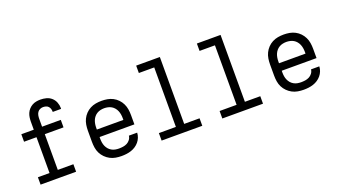

<svg xmlns="http://www.w3.org/2000/svg" viewBox="-64 -1259 3127 1783"><g transform="rotate(-20 1500.0 -367.5)"><path d="M103 0V-73H218V-427H95V-501H218V-579Q218 -600 221 -621.5Q224 -643 232.5 -662.5Q241 -682 255.5 -698Q270 -714 288.5 -724.5Q307 -735 328 -739Q349 -743 370 -743Q400 -743 428.5 -735.5Q457 -728 479 -708.5Q501 -689 512 -661Q523 -633 523 -604Q523 -602 522.5 -600Q522 -598 522 -596H440Q440 -597 440 -598Q440 -599 440 -600Q440 -614 435.5 -627.5Q431 -641 421.5 -651Q412 -661 398 -665Q384 -669 370 -669Q354 -669 339 -662Q324 -655 315 -641.5Q306 -628 303 -611.5Q300 -595 300 -579V-501H485V-427H300V-74H454V0Z M902 8Q873 8 844 3Q815 -2 789.5 -15.5Q764 -29 743 -50Q722 -71 709 -97Q696 -123 691.5 -152Q687 -181 687 -210V-320Q687 -349 691.5 -377.5Q696 -406 708.5 -432Q721 -458 741.5 -479.5Q762 -501 788 -514.5Q814 -528 842.5 -533Q871 -538 900 -538Q929 -538 957.5 -533Q986 -528 1012 -514.5Q1038 -501 1058.5 -479.5Q1079 -458 1091.5 -432Q1104 -406 1108.5 -377.5Q1113 -349 1113 -320V-228H769V-210Q769 -191 772 -172.5Q775 -154 782.5 -137Q790 -120 802 -106Q814 -92 830.5 -82.5Q847 -73 865.5 -69.5Q884 -66 902 -66Q923 -66 943.5 -69Q964 -72 982.5 -81.5Q1001 -91 1014 -108.5Q1027 -126 1029 -147H1111Q1110 -123 1101 -100Q1092 -77 1076.5 -58.5Q1061 -40 1040.5 -26.5Q1020 -13 997 -5.5Q974 2 950 5Q926 8 902 8ZM1031 -302V-320Q1031 -338 1028 -356.5Q1025 -375 1018 -392Q1011 -409 999 -423.5Q987 -438 971 -447.5Q955 -457 936.5 -461Q918 -465 900 -465Q882 -465 863.5 -461Q845 -457 829 -447.5Q813 -438 801 -423.5Q789 -409 782 -392Q775 -375 772 -356.5Q769 -338 769 -320V-302Z M1299 0V-74H1467V-662H1315V-735H1549V-74H1701V0Z M1899 0V-74H2067V-662H1915V-735H2149V-74H2301V0Z M2702 8Q2673 8 2644 3Q2615 -2 2589.5 -15.5Q2564 -29 2543 -50Q2522 -71 2509 -97Q2496 -123 2491.5 -152Q2487 -181 2487 -210V-320Q2487 -349 2491.5 -377.5Q2496 -406 2508.5 -432Q2521 -458 2541.5 -479.5Q2562 -501 2588 -514.5Q2614 -528 2642.5 -533Q2671 -538 2700 -538Q2729 -538 2757.5 -533Q2786 -528 2812 -514.5Q2838 -501 2858.5 -479.5Q2879 -458 2891.5 -432Q2904 -406 2908.5 -377.5Q2913 -349 2913 -320V-228H2569V-210Q2569 -191 2572 -172.5Q2575 -154 2582.5 -137Q2590 -120 2602 -106Q2614 -92 2630.5 -82.5Q2647 -73 2665.5 -69.5Q2684 -66 2702 -66Q2723 -66 2743.5 -69Q2764 -72 2782.5 -81.5Q2801 -91 2814 -108.5Q2827 -126 2829 -147H2911Q2910 -123 2901 -100Q2892 -77 2876.5 -58.5Q2861 -40 2840.5 -26.5Q2820 -13 2797 -5.5Q2774 2 2750 5Q2726 8 2702 8ZM2831 -302V-320Q2831 -338 2828 -356.5Q2825 -375 2818 -392Q2811 -409 2799 -423.5Q2787 -438 2771 -447.5Q2755 -457 2736.5 -461Q2718 -465 2700 -465Q2682 -465 2663.5 -461Q2645 -457 2629 -447.5Q2613 -438 2601 -423.5Q2589 -409 2582 -392Q2575 -375 2572 -356.5Q2569 -338 2569 -320V-302Z"/></g></svg>

Font: Iosevka Curly Slab Extended
Style: Regular
Weight: 400
Width: 7
Monospace: yes
Designer: Belleve Invis
Foundry: Belleve Invis
Version: Version 11.1.0; ttfautohint (v1.8.3)